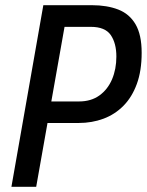

<svg xmlns="http://www.w3.org/2000/svg" viewBox="-20 -720 566 740"><path d="M141.5 -329H284.5Q331 -329 363 -352Q395 -375 411.8 -414.2Q428.5 -453.5 428.5 -502Q428.5 -553.5 406.8 -585Q385 -616.5 330 -616.5H186.5L236 -657.5L119.5 0H24L147 -700H334Q392.5 -700 435.8 -683.2Q479 -666.5 502.5 -626.2Q526 -586 526 -516.5Q526 -447.5 507.5 -396.8Q489 -346 456 -312.5Q423 -279 378.8 -262.5Q334.5 -246 283 -246H126Z"/></svg>

Font: Cabin
Style: Italic
Weight: 400
Width: 4
Italic angle: -10°
Designer: Pablo Impallari
Foundry: Pablo Impallari. http://www.impallari.com Igino Marini. http://www.ikern.com
Version: Version 3.001